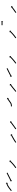

<svg xmlns="http://www.w3.org/2000/svg" viewBox="1788 -2224 360 3989"><g transform="rotate(-90 1967.5 -229.0)"><path d="M-5 -182Q-4 -183 -1 -185Q2 -187 6 -190Q10 -193 15 -197Q18 -199 20.5 -201Q23 -203 26 -205Q32 -210 38 -214Q44 -219 51 -224Q51 -224 51 -224Q51 -224 51 -224Q51 -224 51 -224Q51 -224 51 -224Q57 -229 64 -234Q64 -234 64 -234Q64 -234 64 -234Q64 -234 64 -234Q64 -234 64 -234Q71 -238 78 -243Q78 -243 78 -243Q78 -243 78 -243Q78 -243 78 -243Q78 -243 78 -243Q85 -248 92 -252Q92 -252 92 -252Q92 -252 92 -252Q92 -252 92 -252Q92 -252 92 -252Q99 -256 106 -259Q106 -259 106 -259Q106 -259 106 -259Q106 -259 106 -259Q106 -259 106 -259Q113 -263 119 -265Q119 -265 119 -265Q119 -265 119 -265Q119 -265 119 -265Q119 -265 119 -265Q125 -268 130 -270Q130 -270 130 -270Q130 -270 130 -270Q130 -270 130 -270Q130 -270 130 -270Q135 -272 139 -273Q139 -273 139 -273Q139 -273 139 -273Q139 -273 139 -273Q139 -273 139 -273Q142 -274 145 -274Q145 -274 145 -274Q145 -274 145 -274Q145 -274 145 -274Q145 -274 145 -274Q146 -275 147 -275L144 -288L172 -270L154 -242L151 -255Q151 -255 150 -255Q150 -255 150 -255Q150 -255 150 -255Q150 -255 150 -255Q150 -255 150 -255Q147 -254 144 -254Q144 -254 144.5 -254Q145 -254 145 -254Q145 -254 145 -254Q145 -254 145 -254Q141 -253 137 -251Q137 -251 137 -251Q137 -251 137 -251Q137 -251 137 -251Q137 -251 137 -251Q132 -249 127 -247Q127 -247 127 -247Q127 -247 127 -247Q127 -247 127 -247Q127 -247 127 -247Q121 -244 115 -241Q115 -241 115 -241Q115 -241 115 -241Q115 -241 115 -241Q115 -241 115 -241Q109 -238 102 -234Q102 -234 102 -234Q102 -234 102 -234Q102 -234 102.5 -234Q103 -234 103 -234Q96 -231 89 -226Q89 -226 89 -226Q89 -226 89 -226Q89 -226 89 -226Q89 -226 89 -226Q82 -222 76 -217Q76 -217 76 -217Q76 -217 76 -217Q76 -217 76 -217Q76 -217 76 -217Q69 -213 62 -208Q62 -208 62 -208Q62 -208 62 -208Q62 -208 62 -208Q62 -208 62 -208Q56 -203 50 -198Q44 -194 38 -189Q35 -187 32.5 -185Q30 -183 27 -181Q22 -177 18 -174Q14 -171 11 -169Q8 -167 6 -166Q5 -165 5 -164L-7 -181Q-6 -181 -5 -182ZM375 -253Q373 -252 370 -250Q368 -249 366 -248Q364 -247 362 -246Q359 -245 356.5 -244Q354 -243 352 -241Q349 -240 346 -238.5Q343 -237 340 -235Q336 -234 333 -232Q330 -230 326 -229Q323 -227 319.5 -225Q316 -223 312 -221Q308 -220 304.5 -218Q301 -216 297 -214Q294 -212 290 -210Q286 -208 283 -207Q279 -205 275.5 -203Q272 -201 268 -199Q265 -198 261.5 -196Q258 -194 255 -193Q252 -191 249 -189.5Q246 -188 243 -187Q241 -185 238 -184Q235 -183 233 -181Q231 -180 229 -179.5Q227 -179 225 -178Q222 -176 220 -175Q220 -175 218 -174L224 -162L193 -173L203 -204L209 -192Q210 -192 211 -193Q212 -193 213.5 -194Q215 -195 216 -195Q220 -198 224 -199Q226 -201 229 -202Q232 -203 234 -204Q237 -206 240 -207.5Q243 -209 246 -210Q249 -212 252.5 -213.5Q256 -215 259 -217Q263 -219 266.5 -221Q270 -223 274 -224Q277 -226 281 -228Q285 -230 288 -232Q292 -234 295.5 -235.5Q299 -237 303 -239Q307 -241 310.5 -243Q314 -245 317 -246Q321 -248 324 -249.5Q327 -251 331 -253Q334 -255 337 -256.5Q340 -258 343 -259Q345 -260 347.5 -261.5Q350 -263 353 -264Q358 -267 361 -268Q363 -269 366 -271Q366 -271 366.5 -271Q367 -271 367 -272L376 -254Q376 -254 375.5 -253.5Q375 -253 375 -253Z M472 -88Q474 -89 476 -91Q480 -93 483 -96Q488 -99 492 -103Q498 -107 503 -111Q503 -111 503 -111Q503 -111 503 -111Q503 -111 503 -111Q503 -111 503 -111Q509 -115 515 -120Q515 -120 515 -120Q515 -120 515 -120Q515 -120 515 -120Q515 -120 515 -120Q521 -125 527 -130Q527 -130 527 -130Q527 -130 527 -130Q527 -130 527 -130Q527 -130 527 -130Q533 -135 539 -140Q539 -140 539 -140Q539 -140 539 -140Q539 -140 539 -140Q539 -140 539 -140Q546 -145 552 -151Q552 -151 552 -151Q552 -151 552 -151Q552 -151 552 -151Q552 -151 552 -151Q558 -156 563 -161Q563 -161 563 -161Q563 -161 563 -161Q563 -161 563 -161Q563 -161 563 -161Q569 -166 574 -171Q574 -171 574 -171Q574 -171 574 -171Q574 -171 574 -171Q574 -171 574 -171Q579 -176 583 -181Q588 -185 591 -189V-188Q595 -192 597 -195Q600 -197 601 -199Q602 -199 602 -200L593 -209L626 -210L627 -177L617 -186Q616 -186 616 -185Q614 -183 612 -181Q609 -178 606 -175V-174Q602 -171 598 -166Q593 -162 588 -157Q588 -157 588 -157Q588 -157 588 -157Q588 -157 588 -157Q588 -157 588 -157Q583 -152 577 -147Q577 -147 577 -147Q577 -147 577 -147Q577 -147 577 -147Q577 -147 577 -147Q571 -141 565 -136Q565 -136 565 -136Q565 -136 565 -136Q565 -136 565 -136Q565 -136 565 -136Q559 -130 552 -125Q552 -125 552 -125Q552 -125 552 -125Q552 -125 552 -125Q552 -125 552 -125Q546 -119 540 -114Q540 -114 540 -114Q540 -114 540 -114Q540 -114 540 -114Q540 -114 540 -114Q533 -109 527 -104Q527 -104 527 -104Q527 -104 527 -104Q527 -104 527 -104Q527 -104 527 -104Q521 -99 515 -95Q515 -95 515 -95Q515 -95 515 -95Q515 -95 515 -95Q515 -95 515 -95Q510 -90 504 -87Q499 -83 495 -80Q491 -77 488 -75Q485 -73 483 -72Q482 -71 482 -70L470 -87Q471 -87 472 -88Z M999 -88Q1001 -89 1003 -91Q1007 -94 1011 -96Q1015 -99 1020 -103Q1026 -106 1032 -110Q1038 -114 1044 -118Q1051 -122 1058 -127Q1065 -131 1072 -135Q1080 -139 1087 -143V-144Q1094 -148 1101 -151Q1107 -155 1114 -159Q1120 -162 1126 -165Q1131 -168 1136 -171Q1138 -172 1139.5 -173Q1141 -174 1143 -175Q1146 -176 1148 -177Q1149 -178 1150 -178L1144 -190L1175 -181L1166 -149L1160 -161Q1159 -160 1158 -160Q1156 -159 1153 -157Q1151 -156 1149 -155Q1147 -154 1145 -153Q1140 -150 1135 -148Q1129 -144 1124 -141Q1117 -138 1111 -134Q1104 -130 1097 -126Q1090 -122 1083 -118Q1075 -114 1068 -109Q1062 -105 1055 -101Q1049 -97 1042 -93Q1037 -89 1031 -86Q1026 -83 1022 -80Q1018 -77 1015 -75Q1012 -73 1010 -72Q1009 -71 1009 -70L997 -87Q998 -87 999 -88Z M1278 -88Q1280 -89 1282 -91Q1286 -93 1289 -96Q1294 -99 1299 -103Q1304 -106 1310 -110Q1316 -115 1322 -119Q1328 -124 1335 -128Q1341 -133 1348 -138Q1355 -143 1361 -148Q1368 -153 1374 -157Q1380 -162 1386 -166Q1391 -170 1397 -174Q1401 -178 1406 -181Q1409 -184 1413 -186Q1415 -188 1417 -190Q1418 -190 1419 -191L1410 -201L1443 -197L1439 -165L1431 -175Q1430 -174 1429 -174Q1427 -172 1425 -171Q1421 -168 1418 -165Q1413 -162 1409 -158Q1404 -154 1398 -150Q1392 -146 1386 -141Q1380 -137 1373 -132Q1366 -127 1360 -122Q1353 -117 1346 -112Q1340 -107 1333 -103Q1327 -98 1321 -94Q1316 -90 1310 -86Q1305 -83 1301 -80Q1297 -77 1294 -75Q1291 -73 1289 -72Q1288 -71 1288 -70L1276 -87Q1277 -87 1278 -88Z M1747 -168Q1746 -172 1749 -177Q1752 -182 1757 -182Q1758 -182 1762 -182Q1762 -182 1762 -182Q1762 -182 1762 -182Q1762 -182 1762 -182Q1762 -182 1762 -182Q1766 -182 1770 -182Q1770 -182 1770 -182Q1770 -182 1770 -182Q1770 -182 1770 -182Q1770 -182 1770 -182Q1775 -183 1781 -183Q1781 -183 1781 -183Q1781 -183 1781 -183Q1781 -183 1781 -183Q1781 -183 1781 -183Q1787 -184 1793 -185Q1793 -185 1793 -185Q1793 -185 1793 -185Q1793 -185 1793 -185Q1793 -185 1793 -185Q1799 -187 1806 -189Q1806 -189 1805.5 -189Q1805 -189 1805 -189Q1805 -189 1805 -189Q1805 -189 1805 -189Q1810 -191 1818 -195Q1818 -195 1818 -195Q1818 -195 1818 -195Q1817 -195 1817 -195Q1817 -195 1817 -195Q1824 -199 1831 -204Q1831 -204 1831 -204Q1831 -204 1831 -204Q1831 -204 1831 -204Q1831 -204 1831 -204Q1836 -208 1844 -213Q1851 -218 1857 -223Q1857 -223 1857 -223Q1857 -223 1857 -223Q1857 -223 1857 -223Q1857 -223 1857 -223Q1864 -227 1870 -231Q1870 -231 1870 -231Q1870 -231 1870 -231Q1870 -231 1870 -231Q1870 -231 1870 -231Q1873 -233 1875.5 -235Q1878 -237 1880 -239Q1880 -239 1880 -239Q1880 -239 1880 -239Q1880 -239 1880 -239Q1880 -239 1880 -239Q1885 -242 1890 -245Q1890 -245 1890 -245Q1890 -245 1890 -245Q1890 -246 1890 -246Q1890 -246 1890 -246Q1895 -248 1898 -250Q1898 -250 1898 -250Q1898 -250 1898 -250Q1898 -250 1898 -250Q1898 -250 1898 -250Q1901 -252 1904 -253Q1904 -253 1904 -253Q1904 -253 1904 -253Q1904 -253 1904 -253Q1904 -253 1904 -253Q1905 -254 1906 -254L1900 -266L1931 -255L1920 -224L1915 -236Q1914 -236 1913 -235Q1913 -235 1913 -235Q1913 -235 1913 -235Q1913 -235 1913 -235Q1913 -235 1913 -235Q1911 -234 1908 -233Q1908 -233 1908 -233Q1908 -233 1908 -233Q1908 -233 1908 -233Q1908 -233 1908 -233Q1905 -231 1901 -229Q1901 -229 1901 -229Q1901 -229 1901 -229Q1901 -229 1901 -229Q1901 -229 1901 -229Q1897 -226 1892 -222Q1892 -222 1892 -222Q1892 -222 1892 -223Q1892 -223 1892 -223Q1892 -223 1892 -223Q1889 -221 1886.5 -218.5Q1884 -216 1881 -214Q1881 -214 1881 -214Q1881 -214 1881 -214Q1881 -214 1881 -214Q1881 -214 1881 -214Q1875 -211 1869 -206Q1869 -206 1869 -206Q1869 -206 1869 -206Q1869 -206 1869 -206Q1869 -206 1869 -206Q1863 -202 1856 -197Q1848 -192 1842 -188Q1842 -188 1842 -187.5Q1842 -187 1842 -187Q1842 -187 1842 -187Q1842 -187 1842 -187Q1835 -182 1828 -178Q1828 -178 1828 -178Q1828 -178 1828 -178Q1828 -178 1828 -178Q1828 -178 1828 -178Q1820 -173 1813 -170Q1813 -170 1813 -170Q1813 -170 1813 -170Q1812 -170 1812 -170Q1812 -170 1812 -170Q1805 -167 1797 -166Q1797 -166 1797 -166Q1797 -166 1797 -166Q1797 -166 1797 -166Q1797 -166 1797 -166Q1790 -164 1783 -163Q1783 -163 1783 -163Q1783 -163 1783 -163Q1783 -163 1783 -163Q1783 -163 1783 -163Q1777 -163 1771 -162Q1771 -162 1771 -162Q1771 -162 1771 -162Q1771 -162 1771 -162Q1771 -162 1771 -162Q1766 -162 1762 -162Q1762 -162 1762 -162Q1762 -162 1762 -162Q1762 -162 1762 -162Q1762 -162 1762 -162Q1758 -162 1756 -162Q1752 -162 1758 -171Q1764 -180 1766 -176Q1766 -176 1766 -175L1748 -167Q1747 -168 1747 -168Z M2057 -88Q2057 -88 2057 -88Q2057 -88 2057 -88Q2057 -88 2057 -88Q2057 -88 2057 -88Q2058 -89 2061 -91Q2061 -91 2061 -91Q2061 -91 2061 -91Q2061 -91 2061 -91Q2061 -91 2061 -91Q2064 -93 2068 -96Q2072 -99 2077 -103Q2081 -107 2087 -111Q2092 -116 2099 -121Q2102 -123 2105 -125.5Q2108 -128 2111 -131Q2118 -136 2124 -141Q2131 -146 2137 -152Q2143 -157 2149 -161V-162Q2155 -166 2161 -171Q2167 -175 2172 -179Q2177 -183 2181 -186Q2185 -189 2188 -191Q2190 -193 2192 -195Q2193 -195 2194 -196L2186 -206L2218 -202L2214 -170L2206 -180Q2205 -179 2204 -179Q2202 -177 2200 -175Q2197 -173 2193 -170Q2189 -167 2184 -163Q2179 -159 2174 -155Q2168 -151 2162 -146Q2156 -141 2149 -136Q2143 -131 2136 -126Q2130 -121 2124 -115Q2120 -113 2117 -110.5Q2114 -108 2111 -105Q2105 -100 2099 -96Q2094 -91 2089 -87Q2084 -84 2080 -80Q2076 -77 2073 -75Q2073 -75 2073 -75Q2073 -75 2073 -75Q2073 -75 2073 -75Q2073 -75 2073 -75Q2070 -73 2068 -72Q2068 -72 2068 -72Q2068 -72 2068 -72Q2068 -72 2068 -72Q2068 -72 2068 -72Q2067 -71 2067 -70L2055 -87Q2056 -87 2057 -88ZM2546 -253Q2544 -252 2541 -250Q2539 -249 2537 -248Q2535 -247 2533 -246Q2530 -245 2527.5 -244Q2525 -243 2523 -241Q2520 -240 2517 -238.5Q2514 -237 2511 -235Q2507 -234 2504 -232Q2501 -230 2497 -229Q2494 -227 2490.5 -225Q2487 -223 2483 -221Q2479 -220 2475.5 -218Q2472 -216 2468 -214Q2465 -212 2461 -210Q2457 -208 2454 -207Q2450 -205 2446.5 -203Q2443 -201 2439 -199Q2436 -198 2432.5 -196Q2429 -194 2426 -193Q2423 -191 2420 -189.5Q2417 -188 2414 -187Q2412 -185 2409 -184Q2406 -183 2404 -181Q2401 -180 2396 -178Q2393 -176 2391 -175Q2390 -174 2389 -174L2395 -162L2364 -173L2374 -204L2380 -192Q2380 -192 2382 -193Q2383 -193 2384.5 -194Q2386 -195 2387 -195Q2390 -197 2395 -199Q2397 -201 2400 -202Q2403 -203 2405 -204Q2408 -206 2411 -207.5Q2414 -209 2417 -210Q2420 -212 2423.5 -213.5Q2427 -215 2430 -217Q2434 -219 2437.5 -221Q2441 -223 2445 -224Q2448 -226 2452 -228Q2456 -230 2459 -232Q2463 -234 2466.5 -235.5Q2470 -237 2474 -239Q2478 -241 2481.5 -243Q2485 -245 2488 -246Q2492 -248 2495 -249.5Q2498 -251 2502 -253Q2505 -255 2508 -256.5Q2511 -258 2514 -259Q2516 -260 2518.5 -261.5Q2521 -263 2524 -264Q2529 -267 2532 -268Q2534 -269 2537 -271Q2537 -271 2537.5 -271Q2538 -271 2538 -272L2547 -254Q2547 -254 2546.5 -253.5Q2546 -253 2546 -253Z M2643 -88Q2645 -89 2647 -91Q2651 -93 2654 -96Q2659 -99 2663 -103Q2669 -107 2674 -111Q2674 -111 2674 -111Q2674 -111 2674 -111Q2674 -111 2674 -111Q2674 -111 2674 -111Q2680 -115 2686 -120Q2686 -120 2686 -120Q2686 -120 2686 -120Q2686 -120 2686 -120Q2686 -120 2686 -120Q2692 -125 2698 -130Q2698 -130 2698 -130Q2698 -130 2698 -130Q2698 -130 2698 -130Q2698 -130 2698 -130Q2704 -135 2710 -140Q2710 -140 2710 -140Q2710 -140 2710 -140Q2710 -140 2710 -140Q2710 -140 2710 -140Q2717 -145 2723 -151Q2723 -151 2723 -151Q2723 -151 2723 -151Q2723 -151 2723 -151Q2723 -151 2723 -151Q2729 -156 2734 -161Q2734 -161 2734 -161Q2734 -161 2734 -161Q2734 -161 2734 -161Q2734 -161 2734 -161Q2740 -166 2745 -171Q2745 -171 2745 -171Q2745 -171 2745 -171Q2745 -171 2745 -171Q2745 -171 2745 -171Q2750 -176 2754 -181Q2759 -185 2762 -189V-188Q2766 -192 2768 -195Q2771 -197 2772 -199Q2773 -199 2773 -200L2764 -209L2797 -210L2798 -177L2788 -186Q2787 -186 2787 -185Q2785 -183 2783 -181Q2780 -178 2777 -175V-174Q2773 -171 2769 -166Q2764 -162 2759 -157Q2759 -157 2759 -157Q2759 -157 2759 -157Q2759 -157 2759 -157Q2759 -157 2759 -157Q2754 -152 2748 -147Q2748 -147 2748 -147Q2748 -147 2748 -147Q2748 -147 2748 -147Q2748 -147 2748 -147Q2742 -141 2736 -136Q2736 -136 2736 -136Q2736 -136 2736 -136Q2736 -136 2736 -136Q2736 -136 2736 -136Q2730 -130 2723 -125Q2723 -125 2723 -125Q2723 -125 2723 -125Q2723 -125 2723 -125Q2723 -125 2723 -125Q2717 -119 2711 -114Q2711 -114 2711 -114Q2711 -114 2711 -114Q2711 -114 2711 -114Q2711 -114 2711 -114Q2704 -109 2698 -104Q2698 -104 2698 -104Q2698 -104 2698 -104Q2698 -104 2698 -104Q2698 -104 2698 -104Q2692 -99 2686 -95Q2686 -95 2686 -95Q2686 -95 2686 -95Q2686 -95 2686 -95Q2686 -95 2686 -95Q2681 -90 2675 -87Q2670 -83 2666 -80Q2662 -77 2659 -75Q2656 -73 2654 -72Q2653 -71 2653 -70L2641 -87Q2642 -87 2643 -88Z M3169 -88Q3171 -89 3173 -91Q3177 -93 3180 -96Q3185 -99 3189 -103Q3195 -107 3200 -111Q3200 -111 3200 -111Q3200 -111 3200 -111Q3200 -111 3200 -111Q3200 -111 3200 -111Q3206 -115 3212 -120Q3212 -120 3212 -120Q3212 -120 3212 -120Q3212 -120 3212 -120Q3212 -120 3212 -120Q3218 -125 3224 -130Q3224 -130 3224 -130Q3224 -130 3224 -130Q3224 -130 3224 -130Q3224 -130 3224 -130Q3230 -135 3236 -140Q3236 -140 3236 -140Q3236 -140 3236 -140Q3236 -140 3236 -140Q3236 -140 3236 -140Q3243 -145 3249 -151Q3249 -151 3249 -151Q3249 -151 3249 -151Q3249 -151 3249 -151Q3249 -151 3249 -151Q3255 -156 3260 -161Q3260 -161 3260 -161Q3260 -161 3260 -161Q3260 -161 3260 -161Q3260 -161 3260 -161Q3266 -166 3271 -171Q3271 -171 3271 -171Q3271 -171 3271 -171Q3271 -171 3271 -171Q3271 -171 3271 -171Q3276 -176 3280 -181Q3285 -185 3288 -189V-188Q3292 -192 3294 -195Q3297 -197 3298 -199Q3299 -199 3299 -200L3290 -209L3323 -210L3324 -177L3314 -186Q3313 -186 3313 -185Q3311 -183 3309 -181Q3306 -178 3303 -175V-174Q3299 -171 3295 -166Q3290 -162 3285 -157Q3285 -157 3285 -157Q3285 -157 3285 -157Q3285 -157 3285 -157Q3285 -157 3285 -157Q3280 -152 3274 -147Q3274 -147 3274 -147Q3274 -147 3274 -147Q3274 -147 3274 -147Q3274 -147 3274 -147Q3268 -141 3262 -136Q3262 -136 3262 -136Q3262 -136 3262 -136Q3262 -136 3262 -136Q3262 -136 3262 -136Q3256 -130 3249 -125Q3249 -125 3249 -125Q3249 -125 3249 -125Q3249 -125 3249 -125Q3249 -125 3249 -125Q3243 -119 3237 -114Q3237 -114 3237 -114Q3237 -114 3237 -114Q3237 -114 3237 -114Q3237 -114 3237 -114Q3230 -109 3224 -104Q3224 -104 3224 -104Q3224 -104 3224 -104Q3224 -104 3224 -104Q3224 -104 3224 -104Q3218 -99 3212 -95Q3212 -95 3212 -95Q3212 -95 3212 -95Q3212 -95 3212 -95Q3212 -95 3212 -95Q3207 -90 3201 -87Q3196 -83 3192 -80Q3188 -77 3185 -75Q3182 -73 3180 -72Q3179 -71 3179 -70L3167 -87Q3168 -87 3169 -88ZM3440 -376Q3440 -376 3440.5 -376Q3441 -376 3442 -376Q3443 -376 3443.5 -376Q3444 -376 3445 -376Q3446 -376 3447 -376Q3448 -376 3449 -376Q3451 -376 3452 -376Q3453 -376 3454 -376Q3456 -376 3457 -376Q3458 -376 3460 -376Q3461 -376 3462.5 -376Q3464 -376 3466 -376Q3467 -376 3468.5 -376Q3470 -376 3472 -376Q3474 -376 3475.5 -376Q3477 -376 3478 -376Q3480 -376 3481.5 -376Q3483 -376 3484 -376Q3486 -376 3487 -376Q3488 -376 3490 -376Q3491 -376 3492 -376Q3493 -376 3495 -376Q3496 -376 3497 -376Q3498 -376 3499 -376Q3500 -376 3500.5 -376Q3501 -376 3502 -376Q3503 -376 3503.5 -376Q3504 -376 3504 -376Q3504 -376 3504.5 -376Q3505 -376 3505 -376V-389L3528 -366L3505 -343V-356Q3505 -356 3504.5 -356Q3504 -356 3504 -356Q3504 -356 3503.5 -356Q3503 -356 3502 -356Q3501 -356 3500.5 -356Q3500 -356 3499 -356Q3498 -356 3497 -356Q3496 -356 3495 -356Q3493 -356 3492 -356Q3491 -356 3490 -356Q3488 -356 3487 -356Q3486 -356 3484 -356Q3483 -356 3481.5 -356Q3480 -356 3478 -356Q3477 -356 3475.5 -356Q3474 -356 3472 -356Q3470 -356 3468.5 -356Q3467 -356 3466 -356Q3464 -356 3462.5 -356Q3461 -356 3460 -356Q3458 -356 3457 -356Q3456 -356 3454 -356Q3453 -356 3452 -356Q3451 -356 3449 -356Q3448 -356 3447 -356Q3446 -356 3445 -356Q3444 -356 3443.5 -356Q3443 -356 3442 -356Q3441 -356 3440.5 -356Q3440 -356 3440 -356Q3440 -356 3439.5 -356Q3439 -356 3439 -356V-376Q3439 -376 3439.5 -376Q3440 -376 3440 -376Z M3695 -86Q3697 -88 3699 -89Q3702 -91 3705 -93Q3709 -96 3713 -99Q3717 -102 3721 -105Q3726 -108 3731 -112Q3737 -116 3742 -120Q3748 -124 3753 -127Q3759 -131 3764 -135Q3769 -139 3775 -143Q3780 -147 3784 -150Q3789 -154 3793 -157Q3797 -160 3801 -162Q3804 -165 3806 -167Q3809 -168 3810 -169Q3811 -170 3811 -170L3803 -181L3836 -176L3831 -144L3823 -154Q3823 -154 3822 -153Q3821 -152 3818 -151Q3816 -149 3813 -146Q3809 -144 3805 -141Q3801 -138 3796 -134Q3791 -131 3786 -127Q3781 -123 3776 -119Q3770 -115 3765 -111Q3759 -107 3754 -103Q3748 -100 3743 -96Q3738 -92 3733 -89Q3729 -85 3724 -82Q3721 -80 3717 -77Q3713 -74 3711 -73Q3709 -71 3707 -70Q3706 -70 3706 -69L3694 -85Q3695 -86 3695 -86Z"/></g></svg>

Font: FRB American Cursive Just Arrows Light
Style: Italic
Weight: 300
Italic angle: -25°
Version: Version 2.0;Modular Font Editor K font №1